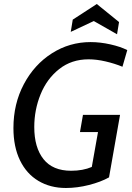

<svg xmlns="http://www.w3.org/2000/svg" viewBox="-20 -924 661 958"><path d="M47 -285Q47 -406 99 -504Q151 -602 239 -658Q327 -714 432 -714Q480 -714 531 -702.5Q582 -691 615 -674L591 -591Q552 -607 507 -617.5Q462 -628 422 -628Q337 -628 275.5 -579.5Q214 -531 182.5 -453.5Q151 -376 151 -290Q151 -188 197 -130Q243 -72 335 -72Q394 -72 438 -91L469 -265H379L394 -351H579L524 -39Q483 -16 424 -1Q365 14 309 14Q231 14 171.5 -21.5Q112 -57 79.5 -124.5Q47 -192 47 -285ZM448 -819 333 -765 343 -826 463 -904 574 -814 564 -753Z"/></svg>

Font: Cabin
Style: Italic
Weight: 400
Italic angle: -7°
Designer: Pablo Impallari
Foundry: Pablo Impallari. http://www.impallari.com Igino Marini. http://www.ikern.com
Version: Version 2.200